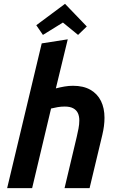

<svg xmlns="http://www.w3.org/2000/svg" viewBox="-20 -981 612 1001"><path d="M17.2 0 197.5 -754.8 333.2 -776 271.2 -520.2Q293.5 -526 316.1 -529.9Q338.8 -533.8 360.5 -533.8Q415 -533.8 451.5 -512.8Q488 -491.8 506.4 -454.5Q524.8 -417.2 524.8 -366.8Q524.8 -345.5 521.9 -323.4Q519 -301.2 513.5 -278L447 0H316.5L380 -267.2Q385 -288 389.2 -310.4Q393.5 -332.8 393.5 -352.8Q393.5 -375.8 385.8 -391.8Q378 -407.8 361.4 -416.6Q344.8 -425.5 317.5 -425.5Q298.8 -425.5 280.9 -422.5Q263 -419.5 246.2 -415.2L147.5 0ZM203.8 -799 169.2 -849.5 319 -961 432.5 -843 387 -799 308 -863.5Z"/></svg>

Font: Ubuntu Sans
Style: Italic
Weight: 400
Italic angle: -13.5°
Designer: Dalton Maag Ltd
Foundry: Dalton Maag Ltd
Version: Version 1.006